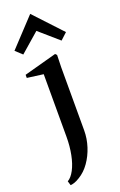

<svg xmlns="http://www.w3.org/2000/svg" viewBox="-197 -828 685 1093"><g transform="rotate(-20 145.0 -281.5)"><path d="M28 216 20 190Q43 177 61.5 142Q80 107 90 56.5Q100 6 100 -51V-444L115 -428L2 -443V-462L200 -516L209 -507L207 -433V-51Q207 -1 191.5 47Q176 95 148.5 134Q121 173 84 195Q65 207 50 211.5Q35 216 28 216ZM29 -575 -11 -612 145 -779 301 -612 261 -575 145 -676Z"/></g></svg>

Font: Wittgenstein Medium
Style: Regular
Weight: 500
Designer: Jörg Drees
Foundry: Jörg Drees
Version: Version 1.500